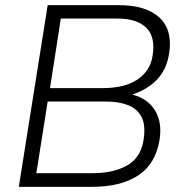

<svg xmlns="http://www.w3.org/2000/svg" viewBox="-20 -725 716 745"><path d="M53 0 165 -705H441Q547 -705 599 -656.5Q651 -608 636 -516Q626 -454 588.5 -415.5Q551 -377 493 -358Q553 -343 581.5 -296.5Q610 -250 599 -182Q584 -89 516.5 -44.5Q449 0 336 0ZM174 -383H376Q464 -383 513.5 -416.5Q563 -450 572 -508Q584 -581 548 -617Q512 -653 435 -653H216ZM121 -53H339Q421 -53 474 -83.5Q527 -114 537 -182Q546 -238 529.5 -270.5Q513 -303 477 -317Q441 -331 391 -331H165Z"/></svg>

Font: Mulish Light
Style: Italic
Weight: 300
Italic angle: -9°
Designer: Vernon Adams
Foundry: Vernon Adams
Version: Version 3.603; ttfautohint (v1.8.3)